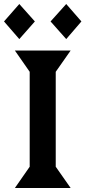

<svg xmlns="http://www.w3.org/2000/svg" viewBox="-42 -937 426 957"><path d="M-22 -830.1 54.2 -917 131.8 -830.1 54.2 -742.2ZM210 -830.1 288.1 -917 363.8 -830.1 288.1 -742.2ZM310.1 0H32.2L106 -106V-579.1L32.2 -685.1H310.1L235.8 -579.1V-106Z"/></svg>

Font: Bluu Next
Style: Bold
Weight: 700
Designer: Jean-Baptiste Morizot, Igor Stepanchenko (Cyrillic)
Foundry: Igor Stepanchenko
Version: Version 1.005